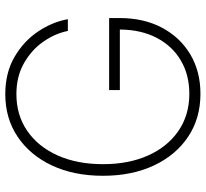

<svg xmlns="http://www.w3.org/2000/svg" viewBox="-46 -731 786 734"><g transform="rotate(-90 347.0 -364.0)"><path d="M355.5 9.3Q261.7 9.3 191.2 -37.8Q120.6 -85 81.3 -168.9Q42 -252.9 42 -363.3Q42 -474.6 81.5 -558.6Q121.1 -642.6 191.4 -689.7Q261.7 -736.8 354 -736.8Q436 -736.8 496.6 -701.4Q557.1 -666 593.8 -611.1Q630.4 -556.2 640.6 -497.6H595.7Q585.9 -546.9 554.4 -591.8Q522.9 -636.7 472.2 -665.5Q421.4 -694.3 354 -694.3Q273.9 -694.3 213.6 -652.8Q153.3 -611.3 119.9 -536.9Q86.4 -462.4 86.4 -363.3Q86.4 -265.1 119.6 -190.9Q152.8 -116.7 213.4 -75Q273.9 -33.2 355.5 -33.2Q427.7 -33.2 482.9 -65.7Q538.1 -98.1 569.3 -158Q600.6 -217.8 601.1 -298.8H369.6V-339.8H645V-299.3Q645 -207.5 608.2 -137.9Q571.3 -68.4 506.1 -29.5Q440.9 9.3 355.5 9.3Z"/></g></svg>

Font: Inter Display ExtraLight
Style: Regular
Weight: 200
Designer: Rasmus Andersson
Foundry: rsms
Version: Version 4.000;git-a52131595